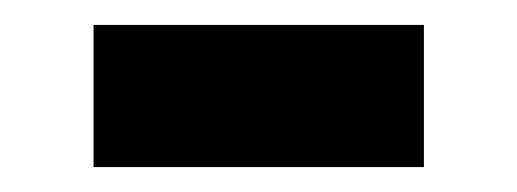

<svg xmlns="http://www.w3.org/2000/svg" viewBox="-20 -384 415 154"><path d="M320 -250H55V-364H320Z"/></svg>

Font: Argentum Novus
Style: Bold
Weight: 700
Designer: Julieta Ulanovsky (font) & Cristiano Sobral (main changes)
Foundry: Julieta Ulanovsky (font) & Cristiano Sobral (main changes)
Version: Version 3.00;November 27, 2020;FontCreator 13.0.0.2655 64-bi